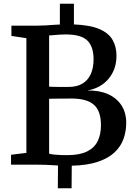

<svg xmlns="http://www.w3.org/2000/svg" viewBox="-20 -880 720 1026"><path d="M289 126 290 4.5Q274 3.5 258 2.5Q242 1.5 223.2 0.8Q204.5 0 180 0H39V-53L121 -63V-676L41 -688V-743H181Q203.5 -743 223.8 -744.2Q244 -745.5 263 -747Q282 -748.5 300 -749V-860H375V-749.5Q461.5 -746 511 -724.8Q560.5 -703.5 581.5 -667Q602.5 -630.5 602.5 -581.5Q602.5 -533.5 583.5 -494.8Q564.5 -456 529.5 -430.2Q494.5 -404.5 447 -396.5Q511 -397.5 557.5 -376.8Q604 -356 629.2 -316.8Q654.5 -277.5 654.5 -223.5Q654.5 -178.5 640.2 -138.2Q626 -98 593 -66.5Q560 -35 504 -15.8Q448 3.5 363.5 5.5L362.5 126ZM340 -51Q405.5 -51 445 -70.5Q484.5 -90 502 -125.8Q519.5 -161.5 519.5 -210.5Q519.5 -287 481.8 -320.2Q444 -353.5 361.5 -353.5Q349.5 -353.5 333 -353.2Q316.5 -353 299 -353Q281.5 -353 266.8 -352.8Q252 -352.5 242.5 -352V-59Q253 -55.5 270 -53.8Q287 -52 305.8 -51.5Q324.5 -51 340 -51ZM346.5 -415.5Q391 -415.5 420.5 -433.2Q450 -451 465 -484Q480 -517 480 -563.5Q480 -630.5 447 -663.2Q414 -696 330.5 -696Q314 -696 296.8 -694.8Q279.5 -693.5 265.2 -692.2Q251 -691 242.5 -690.5V-417Q252 -416.5 265.8 -416Q279.5 -415.5 294.5 -415.5Q309.5 -415.5 323.2 -415.5Q337 -415.5 346.5 -415.5Z"/></svg>

Font: Merriweather 20pt SemiBold
Style: Regular
Weight: 600
Version: Version 2.100